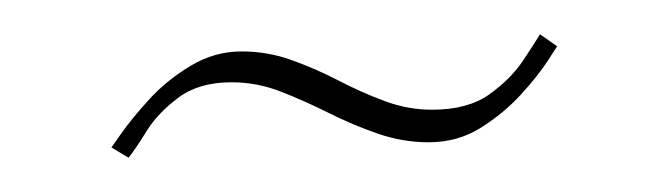

<svg xmlns="http://www.w3.org/2000/svg" viewBox="-20 -578 392 112"><path d="M45 -492Q45 -492 51 -500.5Q57 -509 67 -520Q77 -531 91 -539.5Q105 -548 121 -548Q136 -548 150 -543Q164 -538 177.5 -531Q191 -524 204.5 -519Q218 -514 232 -514Q253 -514 265.5 -523Q278 -532 285 -542.5Q292 -553 295 -558L305 -551Q305 -551 299.5 -542.5Q294 -534 284 -523Q274 -512 260.5 -503.5Q247 -495 230 -495Q215 -495 200.5 -500Q186 -505 172 -512Q158 -519 144 -524.5Q130 -530 115 -530Q96 -530 84 -521Q72 -512 65.5 -501.5Q59 -491 55 -486Z"/></svg>

Font: Genos Thin Thin
Style: Italic
Weight: 250
Italic angle: -8°
Version: Version 1.010